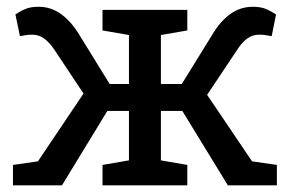

<svg xmlns="http://www.w3.org/2000/svg" viewBox="-20 -558 884 578"><path d="M19 0V-61.5L94.2 -72.3L231.4 -276.4L143.1 -409.2Q128.9 -430.2 113 -441.9Q97.2 -453.6 77.1 -453.6Q66.9 -453.6 64 -453.1Q61 -452.6 40 -449.2L26.4 -514.6Q44.4 -526.4 59.1 -532Q73.7 -537.6 96.7 -537.6Q133.3 -537.6 163.8 -515.6Q194.3 -493.7 218.8 -453.1L310.1 -305.2H368.2V-452.6L288.6 -466.3V-528.3H543.9V-466.3L464.4 -452.6V-305.2H527.3L618.7 -453.1Q642.6 -493.7 673.1 -515.6Q703.6 -537.6 741.2 -537.6Q763.7 -537.6 778.6 -531.7Q793.5 -525.9 811 -514.6L797.9 -449.2Q776.9 -452.6 773.7 -453.1Q770.5 -453.6 760.7 -453.6Q740.2 -453.6 724.1 -441.9Q708 -430.2 694.8 -409.2L603.5 -272.5L738.8 -72.3L813.5 -61.5V0H666L528.8 -224.1H464.4V-75.2L543.9 -61.5V0H288.6V-61.5L368.2 -75.2V-224.1H303.2L166.5 0Z"/></svg>

Font: Roboto Slab
Style: Regular
Weight: 400
Designer: Google
Version: Version 2.000; ttfautohint (v1.8.1.43-b0c9)